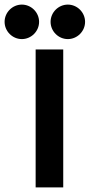

<svg xmlns="http://www.w3.org/2000/svg" viewBox="-30 -815 390 835"><path d="M190 -720C190 -679 224 -645 265 -645C306 -645 340 -679 340 -720C340 -761 306 -795 265 -795C224 -795 190 -761 190 -720ZM-10 -720C-10 -679 24 -645 65 -645C106 -645 140 -679 140 -720C140 -761 106 -795 65 -795C24 -795 -10 -761 -10 -720ZM125 0H245V-600H125Z"/></svg>

Font: Gauge Heavy
Style: Bold
Weight: 900
Designer: Daniel Pimley
Foundry: Daniel Pimley
Version: Version 1.003;PS 001.001;hotconv 1.0.56